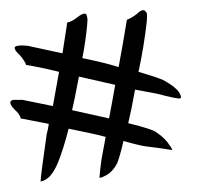

<svg xmlns="http://www.w3.org/2000/svg" viewBox="-28 -442 397 370"><path d="M54.1 -126.7C51.5 -107.4 50.2 -95.9 50.2 -92.4C52.8 -92.4 56.3 -93.7 60.7 -96.4C69.5 -101.6 77.4 -113.1 84.5 -130.7C90.6 -145.6 97.2 -166.8 104.3 -194C139.5 -187 163.2 -181.7 175.6 -178.2C175.6 -177.3 172.9 -162.8 167.6 -134.6C165.9 -123.2 164.6 -111.8 163.7 -100.3C163.7 -98.6 167.2 -99.4 174.2 -103C183.9 -107.4 191.8 -115.7 198 -128C201.5 -136.8 205.5 -150.9 209.9 -170.3C231.9 -164.1 246.8 -160.6 254.8 -159.7C263.6 -158.8 279.4 -156.6 302.3 -153.1C304.9 -152.2 304 -154.9 299.6 -161C293.5 -170.7 285.1 -179.1 274.6 -186.1C270.2 -190.5 251.7 -196.7 219.1 -204.6C223.5 -223.1 227.9 -244.6 232.3 -269.3C247.3 -266.6 261.4 -264 274.6 -261.4C298.3 -255.2 312.8 -252.1 318.1 -252.1L320.8 -253.4C320.8 -264 309.3 -275.4 286.4 -287.8C278.5 -291.3 262.7 -296.6 238.9 -303.6C246 -336.2 251.2 -368.3 254.8 -400C255.6 -408.8 255.6 -414.5 254.8 -417.1C253 -419.8 251.2 -421.5 249.5 -422.4H248.2C244.6 -422.4 240.2 -419.8 235 -414.5C227.9 -409.2 221.8 -405.7 216.5 -403.9C211.2 -371.4 205.9 -341 200.6 -312.8C180.4 -319 157.1 -324.7 130.7 -330C135.1 -352.9 138.2 -374 139.9 -393.4C140.8 -401.3 140.8 -406.6 139.9 -409.2C139 -413.6 137.7 -415.8 136 -415.8C131.6 -415.8 126.3 -413.2 120.1 -407.9C113.1 -402.6 106.9 -399.5 101.6 -398.6C97.2 -369.6 94.2 -349.8 92.4 -339.2L25.1 -353.8C16.3 -354.6 10.1 -354.6 6.6 -353.8C-3.1 -352.9 -1.8 -346.7 10.6 -335.3C16.7 -328.2 20.7 -322.1 22.4 -316.8C39.2 -314.2 60.3 -309.8 85.8 -303.6L73.9 -237.6L15.8 -249.5H-2.6C-6.2 -248.6 -7.9 -247.3 -7.9 -245.5C-8.8 -242 -6.2 -237.2 0 -231C7 -224.8 11 -219.1 11.9 -213.8C29.5 -210.3 47.5 -206.8 66 -203.3C65.1 -196.2 63.8 -189.6 62 -183.5ZM182.2 -213.8 110.9 -229.7C113.5 -240.2 117.9 -261.8 124.1 -294.4L194 -278.5C192.3 -268 188.3 -246.4 182.2 -213.8Z"/></svg>

Font: Impossible
Style: Reguler
Weight: 400
Designer: Ahsan Design
Foundry: Designer
Version: Version 3.16.0